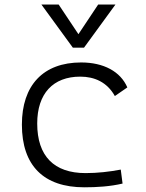

<svg xmlns="http://www.w3.org/2000/svg" viewBox="-20 -796 626 826"><path d="M342.8 9.8C396.5 9.8 454.1 6.3 507.3 -6.3L499.5 -66.4C450.7 -57.1 399.4 -51.3 348.1 -51.3C212.4 -51.3 140.1 -124.5 140.1 -264.6C140.1 -393.6 208.5 -466.3 325.2 -466.3C386.7 -466.3 440.9 -442.4 474.1 -382.8L527.8 -419.9C498.5 -488.3 425.8 -527.3 329.1 -527.3C165.5 -527.3 74.2 -428.7 74.2 -259.8C74.2 -83.5 168 9.8 342.8 9.8ZM293.5 -590.8H341.3L476.6 -776.4H402.3L317.4 -648.9L232.4 -776.4H158.2Z"/></svg>

Font: Cascadia Code PL Light
Style: Regular
Weight: 300
Monospace: yes
Designer: Aaron Bell
Foundry: Saja Typeworks
Version: Version 2404.023